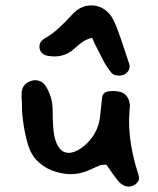

<svg xmlns="http://www.w3.org/2000/svg" viewBox="-20 -641 585 711"><path d="M420 -361Q399 -361 390 -375Q372 -396 355 -432Q350 -442 341 -459Q332 -476 321 -501Q301 -496 287.5 -487Q274 -478 252 -458Q221 -432 182 -432Q178 -432 172 -432.5Q166 -433 158 -434Q144 -436 135 -445Q126 -454 126 -469Q126 -486 143 -497Q171 -513 196 -535.5Q221 -558 249 -589Q279 -621 319 -621Q344 -621 365.5 -607Q387 -593 400 -567Q408 -551 414.5 -533.5Q421 -516 428 -496Q435 -476 439 -463Q443 -450 445 -445L457 -409Q460 -402 460 -394Q460 -379 445 -368Q435 -361 420 -361ZM457 50Q437 50 420 32Q414 25 400 6L374 -31Q362 -32 351 -29Q346 -27 335 -22.5Q324 -18 308 -10Q275 4 242 4Q219 4 189 -4Q151 -15 124 -39.5Q97 -64 85 -101Q70 -149 64 -205Q61 -226 61 -268Q60 -272 60 -278.5Q60 -285 60 -293Q60 -331 97 -342Q101 -343 104 -343.5Q107 -344 109 -344Q136 -344 150 -321Q175 -281 175 -232Q175 -170 181 -138Q195 -75 234 -75Q260 -75 292 -101Q341 -143 350 -204L353 -233Q354 -241 355 -252Q356 -263 358 -278Q360 -301 384 -303L399 -304Q412 -304 424 -301Q439 -298 448.5 -286Q458 -274 460 -258Q461 -256 461 -248Q461 -240 460 -238Q459 -223 458.5 -211.5Q458 -200 458 -192Q458 -105 489 -6Q495 12 495 19Q495 31 481 42Q467 50 457 50Z"/></svg>

Font: Mansalva
Style: Regular
Weight: 400
Designer: Carolina Short
Foundry: Carolina Short
Version: Version 2.112; ttfautohint (v1.8.4.7-5d5b)